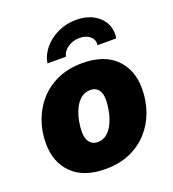

<svg xmlns="http://www.w3.org/2000/svg" viewBox="-141 -885 907 1004"><g transform="rotate(-20 312.5 -383.0)"><path d="M276.4 9.8Q155.8 9.8 91.3 -53.7Q26.9 -117.2 26.9 -222.2Q26.9 -288.6 48.3 -348.1Q69.8 -407.7 111.1 -453.9Q152.3 -500 212.2 -526.4Q272 -552.7 349.1 -552.7Q469.2 -552.7 533.4 -489.3Q597.7 -425.8 597.7 -320.8Q597.7 -254.9 576.7 -195.3Q555.7 -135.7 514.6 -89.6Q473.6 -43.5 413.8 -16.8Q354 9.8 276.4 9.8ZM284.2 -136.7Q316.9 -136.7 339.4 -157.2Q361.8 -177.7 375.2 -208.7Q388.7 -239.7 394.5 -272.7Q400.4 -305.7 400.4 -330.1Q400.4 -367.7 384.5 -387Q368.7 -406.2 341.3 -406.2Q308.1 -406.2 285.4 -386.2Q262.7 -366.2 249.3 -335.7Q235.8 -305.2 230 -272.7Q224.1 -240.2 224.1 -215.3Q224.1 -177.2 240.5 -157Q256.8 -136.7 284.2 -136.7ZM396 -776.4Q450.7 -776.4 490.5 -754.6Q530.3 -732.9 549.3 -696Q568.4 -659.2 560.5 -613.3H456.1Q460.9 -642.1 439 -661.6Q417 -681.2 380.4 -681.2Q343.3 -681.2 314.7 -661.6Q286.1 -642.1 281.2 -613.3H177.7Q185.5 -659.2 216.6 -696Q247.6 -732.9 294.4 -754.6Q341.3 -776.4 396 -776.4Z"/></g></svg>

Font: Inter Black
Style: Italic
Weight: 900
Italic angle: -9.39999°
Designer: Rasmus Andersson
Foundry: rsms
Version: Version 4.000;git-a52131595